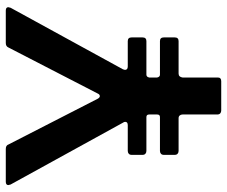

<svg xmlns="http://www.w3.org/2000/svg" viewBox="-82 -722 803 680"><g transform="rotate(-90 320.0 -381.5)"><path d="M269 0Q263 0 259 -3.5Q255 -7 255 -14V-137Q255 -143 251.5 -147Q248 -151 242 -151H126Q120 -151 116 -154.5Q112 -158 112 -165V-203Q112 -210 116 -213.5Q120 -217 126 -217H246Q255 -217 255 -227V-255Q255 -265 246 -265H126Q120 -265 116 -268.5Q112 -272 112 -279V-317Q112 -324 116 -327.5Q120 -331 126 -331H217Q229 -331 229 -340Q229 -344 226 -348L7 -746Q5 -752 5 -754Q5 -763 17 -763H133Q146 -763 149 -753L311 -437Q315 -430 320 -430Q326 -430 329 -437L492 -753Q496 -763 508 -763H623Q635 -763 635 -754Q635 -752 633 -746L415 -348Q413 -342 413 -341Q413 -331 425 -331H515Q528 -331 528 -317V-279Q528 -265 515 -265H396Q388 -265 386 -255V-227Q388 -217 396 -217H515Q528 -217 528 -203V-165Q528 -151 515 -151H400Q388 -151 386 -137V-14V-12Q386 0 373 0Z"/></g></svg>

Font: Open Sauce Two SemiBold
Style: Regular
Weight: 600
Designer: Alfredo Marco Pradil
Foundry: Creative Sauce Fz LLC
Version: Version 1.477